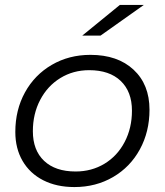

<svg xmlns="http://www.w3.org/2000/svg" viewBox="-20 -752 667 777"><path d="M42 -218Q42 -307 81 -378Q120 -449 189.5 -489.5Q259 -530 346 -530Q456 -530 520.5 -470Q585 -410 585 -308Q585 -219 546 -147.5Q507 -76 437.5 -35.5Q368 5 281 5Q209 5 155 -22.5Q101 -50 71.5 -100.5Q42 -151 42 -218ZM514 -304Q514 -381 468.5 -424.5Q423 -468 341 -468Q276 -468 224 -436Q172 -404 142.5 -347.5Q113 -291 113 -221Q113 -144 158.5 -101Q204 -58 286 -58Q351 -58 403 -89.5Q455 -121 484.5 -177.5Q514 -234 514 -304ZM465 -732H562L387 -608H313Z"/></svg>

Font: Idrija
Style: Italic
Weight: 400
Italic angle: -11.3°
Designer: Julieta Ulanovsky
Foundry: Julieta Ulanovsky
Version: Version 7.200